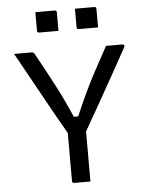

<svg xmlns="http://www.w3.org/2000/svg" viewBox="-60 -956 770 1005"><g transform="rotate(-5 325.0 -454.0)"><path d="M374 0H289Q278 0 278 -11V-263Q258 -297 229 -349Q200 -401 166 -462Q132 -523 98 -585Q64 -647 34 -700H123Q133 -700 137 -696.5Q141 -693 145 -684Q193 -598 235.5 -516.5Q278 -435 317 -345H340Q367 -409 393 -464Q419 -519 449 -575Q479 -631 517 -700H602Q609 -700 612 -695.5Q615 -691 610 -682Q573 -615 531.5 -541Q490 -467 449.5 -395Q409 -323 374 -263ZM164 -908H265Q276 -908 276 -897V-800H175Q164 -800 164 -811ZM372 -908H473Q484 -908 484 -897V-800H383Q372 -800 372 -811Z"/></g></svg>

Font: Recursive Sn Lnr St
Style: Regular
Weight: 400
Version: Version 1.079;hotconv 1.0.112;makeotfexe 2.5.65598; ttfautoh